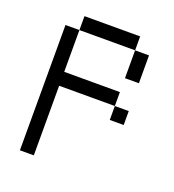

<svg xmlns="http://www.w3.org/2000/svg" viewBox="-117 -717 735 810"><g transform="rotate(20 250.0 -312.5)"><path d="M437.5 -250V-312.5H375V-250ZM62.5 -562.5V0H125V-312.5H375V-375H125V-562.5ZM375 -562.5Q375 -562.5 375 -437.5H437.5Q437.5 -437.5 437.5 -562.5ZM125 -562.5H375V-625H125Z"/></g></svg>

Font: BFUnifontExMono
Style: Regular
Weight: 500
Version: Version 15.0.06